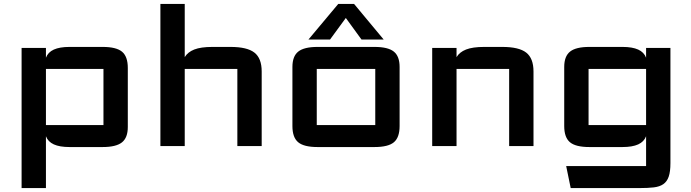

<svg xmlns="http://www.w3.org/2000/svg" viewBox="-20 -744 3518 978"><path d="M90 214V-500H214V-450Q224.5 -478 254.2 -491.5Q284 -505 334 -505H503Q572.5 -505 601.8 -480.5Q631 -456 631 -398V-97Q631 -42.5 601.2 -18.8Q571.5 5 503 5H334Q284 5 254.2 -8.5Q224.5 -22 214 -50V214ZM214 -107H507Q507 -107 507 -107Q507 -107 507 -107V-393Q507 -393 507 -393Q507 -393 507 -393H214Z M797 0V-724H921V-453Q936 -478.5 969.5 -491.8Q1003 -505 1062 -505H1154Q1239 -505 1276 -476Q1313 -447 1313 -380V0H1189V-393Q1189 -393 1189 -393Q1189 -393 1189 -393H921V0Z M1469.5 -102V-403Q1469.5 -457.5 1499.2 -481.2Q1529 -505 1597.5 -505H1887.5Q1956.5 -505 1986 -481.2Q2015.5 -457.5 2015.5 -403V-102Q2015.5 -44 1986.5 -19.5Q1957.5 5 1887.5 5H1597.5Q1528 5 1498.8 -19.5Q1469.5 -44 1469.5 -102ZM1593.5 -107Q1593.5 -107 1593.5 -107Q1593.5 -107 1593.5 -107H1891.5Q1891.5 -107 1891.5 -107Q1891.5 -107 1891.5 -107V-393Q1891.5 -393 1891.5 -393Q1891.5 -393 1891.5 -393H1593.5Q1593.5 -393 1593.5 -393Q1593.5 -393 1593.5 -393ZM1551 -542.5 1703 -724H1783.5L1934.5 -542.5H1821.5L1741.5 -652.5L1661 -542.5Z M2181.5 0V-500H2305.5V-453Q2320.5 -478.5 2354 -491.8Q2387.5 -505 2446.5 -505H2538.5Q2623.5 -505 2660.5 -476Q2697.5 -447 2697.5 -380V0H2573.5V-393Q2573.5 -393 2573.5 -393Q2573.5 -393 2573.5 -393H2305.5V0Z M2978 -107Q2978 -107 2978 -107Q2978 -107 2978 -107H3271V-393H2978Q2978 -393 2978 -393Q2978 -393 2978 -393ZM2887 214 2864 102H3271Q3271 102 3271 102Q3271 102 3271 102V-50Q3260.5 -22 3230.8 -8.5Q3201 5 3151 5H2982Q2912.5 5 2883.2 -19.5Q2854 -44 2854 -102V-403Q2854 -457.5 2883.8 -481.2Q2913.5 -505 2982 -505H3151Q3201 -505 3230.8 -491.5Q3260.5 -478 3271 -450V-500H3395V87Q3395 130.5 3386.2 155.8Q3377.5 181 3358.8 194Q3340 207 3310.2 210.5Q3280.5 214 3238 214Z"/></svg>

Font: Science Gothic
Style: Regular
Weight: 400
Designer: Thomas Phinney, Vassil Kateliev, Brandon Buerkle
Foundry: Font Detective LLC
Version: Version 1.018